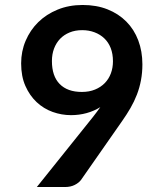

<svg xmlns="http://www.w3.org/2000/svg" viewBox="-20 -751 620 771"><path d="M265.1 -288.6Q227.5 -288.6 191.4 -301.5Q155.3 -314.5 127.2 -340.8Q99.1 -367.2 82 -405.8Q64.9 -444.3 64.9 -496.6Q64.9 -544.9 83 -587.4Q101.1 -629.9 133.5 -661.9Q166 -693.8 211.4 -712.4Q256.8 -731 312 -731Q367.7 -731 411.9 -713.4Q456.1 -695.8 487.3 -664.3Q518.6 -632.8 535.2 -588.9Q551.8 -544.9 551.8 -492.7Q551.8 -459 546.1 -429Q540.5 -398.9 529.8 -371.1Q519 -343.3 503.9 -317.1Q488.8 -291 470.2 -264.6L305.2 -28.3Q296.4 -16.6 279.8 -8.3Q263.2 0 241.2 0H127.9L352.5 -280.3Q360.8 -291 368.4 -301Q376 -311 382.8 -320.8Q357.9 -305.2 327.9 -296.9Q297.9 -288.6 265.1 -288.6ZM433.6 -504.9Q433.6 -534.7 424.6 -557.9Q415.5 -581.1 398.9 -596.9Q382.3 -612.8 359.6 -621.3Q336.9 -629.9 310.1 -629.9Q281.7 -629.9 259.3 -620.6Q236.8 -611.3 221.2 -595Q205.6 -578.6 197 -555.9Q188.5 -533.2 188.5 -505.9Q188.5 -445.3 219.7 -413.6Q251 -381.8 308.6 -381.8Q338.4 -381.8 361.6 -391.4Q384.8 -400.9 400.9 -417.5Q417 -434.1 425.3 -456.5Q433.6 -479 433.6 -504.9Z"/></svg>

Font: Kantumruy
Style: Bold
Weight: 600
Foundry: Sovichet Tep
Version: Version 1.20 August 16, 2013